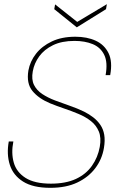

<svg xmlns="http://www.w3.org/2000/svg" viewBox="-20 -888 559 920"><path d="M221 12Q138 12 90.5 -18Q43 -48 27 -98.5Q11 -149 22 -210H44Q33 -155 46 -109Q59 -63 102.5 -35.5Q146 -8 224 -8Q295 -8 343.5 -30.5Q392 -53 420.5 -93.5Q449 -134 458 -184Q466 -228 453.5 -258Q441 -288 415.5 -308Q390 -328 356.5 -342Q323 -356 287.5 -368Q252 -380 220 -393Q165 -416 135.5 -452Q106 -488 116 -550Q124 -594 152.5 -630.5Q181 -667 228.5 -689.5Q276 -712 341 -712Q397 -712 438.5 -693Q480 -674 500 -633.5Q520 -593 508 -528H486Q497 -589 479.5 -625Q462 -661 424.5 -676.5Q387 -692 337 -692Q276 -692 234 -671.5Q192 -651 168 -618Q144 -585 137 -546Q130 -507 143 -481Q156 -455 182.5 -437.5Q209 -420 243 -407Q277 -394 313.5 -381.5Q350 -369 383 -353Q407 -341 427 -325.5Q447 -310 461 -289.5Q475 -269 479.5 -242Q484 -215 478 -179Q469 -125 436.5 -82Q404 -39 350.5 -13.5Q297 12 221 12ZM492 -868 488 -844 348 -757 240 -844 244 -867 350 -783Z"/></svg>

Font: DM Sans 36pt Thin
Style: Italic
Weight: 250
Italic angle: -10°
Designer: Colophon Foundry, Jonny Pinhorn
Foundry: Colophon Foundry
Version: Version 4.004;gftools[0.9.30]